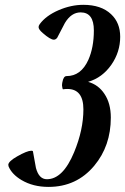

<svg xmlns="http://www.w3.org/2000/svg" viewBox="-20 -751 508 780"><path d="M468.3 -601.6Q468.3 -540 432.6 -488.3Q395.5 -435.1 337.9 -418.5Q379.9 -406.7 404.3 -369.6Q430.2 -331.1 430.2 -273.4Q430.2 -158.2 362.8 -77.6Q291 8.3 177.2 8.3Q114.3 8.3 67.4 -19.5Q28.8 -42.5 15.1 -74.2Q13.7 -78.1 13.7 -81.1Q13.7 -95.2 49.8 -115.7Q90.3 -138.7 107.4 -138.7Q112.8 -138.7 113.8 -136.2Q120.1 -102.5 126 -68.8Q138.2 -22.9 170.4 -22.9Q235.8 -22.9 281.2 -132.8Q318.8 -223.6 318.8 -306.6Q318.8 -389.6 253.4 -389.6Q245.1 -389.6 235.8 -388.2Q233.4 -390.1 231.9 -403.8Q231.9 -409.7 233.4 -417Q237.8 -441.9 250.5 -441.9Q309.1 -441.9 338.9 -507.8Q361.3 -558.1 361.3 -627.4Q361.3 -700.7 307.6 -700.7Q269.5 -700.7 243.7 -657.7Q228 -627.4 212.4 -597.7Q206.5 -589.8 198.7 -589.8Q184.6 -589.8 153.8 -616.7Q136.7 -631.3 136.7 -641.1Q136.7 -646.5 141.6 -653.3Q167 -687.5 217.8 -709.5Q268.6 -731.4 318.4 -731.4Q391.1 -731.4 431.2 -693.4Q468.3 -658.7 468.3 -601.6Z"/></svg>

Font: Dai Banna SIL Light
Style: BoldOblique
Weight: 700
Italic angle: -11°
Designer: Victor Gaultney
Foundry: SIL International
Version: Version 2.000